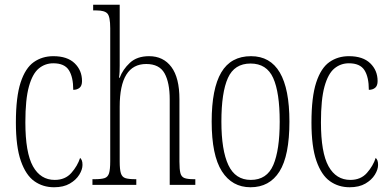

<svg xmlns="http://www.w3.org/2000/svg" viewBox="-20 -780 1645 810"><path d="M208 10Q161 10 125 -15.5Q89 -41 68 -101Q47 -161 47 -263Q47 -371 67 -432Q87 -493 122.5 -518Q158 -543 205 -543Q264 -543 295 -513Q326 -483 326 -438Q326 -418 315.5 -409.5Q305 -401 289 -401Q289 -455 270.5 -484Q252 -513 205 -513Q170 -513 143.5 -491Q117 -469 102 -415Q87 -361 87 -264Q87 -136 119 -78.5Q151 -21 211 -21Q255 -21 281 -50.5Q307 -80 318 -114Q323 -109 325.5 -102.5Q328 -96 328 -84Q328 -65 314.5 -43Q301 -21 274.5 -5.5Q248 10 208 10Z M370 0V-24H379Q407 -24 421 -28.5Q435 -33 440 -49Q445 -65 445 -100V-661Q445 -710 433 -723Q421 -736 387 -736H373V-760H485V-503Q485 -490 484.5 -477Q484 -464 482 -452H485Q498 -487 528 -515Q558 -543 609 -543Q669 -543 703 -497.5Q737 -452 737 -361V-98Q737 -66 741 -50Q745 -34 758 -29Q771 -24 797 -24H804V0H696V-360Q696 -432 674 -471Q652 -510 597 -510Q485 -510 485 -330V-99Q485 -65 490 -49Q495 -33 509 -28.5Q523 -24 551 -24H555V0Z M1037 10Q959 10 916 -57.5Q873 -125 873 -267Q873 -406 913.5 -474.5Q954 -543 1039 -543Q1201 -543 1201 -267Q1201 -123 1159 -56.5Q1117 10 1037 10ZM1038 -21Q1106 -21 1133 -84Q1160 -147 1160 -267Q1160 -390 1132.5 -451Q1105 -512 1037 -512Q969 -512 941.5 -451Q914 -390 914 -267Q914 -146 943.5 -83.5Q973 -21 1038 -21Z M1455 10Q1408 10 1372 -15.5Q1336 -41 1315 -101Q1294 -161 1294 -263Q1294 -371 1314 -432Q1334 -493 1369.5 -518Q1405 -543 1452 -543Q1511 -543 1542 -513Q1573 -483 1573 -438Q1573 -418 1562.5 -409.5Q1552 -401 1536 -401Q1536 -455 1517.5 -484Q1499 -513 1452 -513Q1417 -513 1390.5 -491Q1364 -469 1349 -415Q1334 -361 1334 -264Q1334 -136 1366 -78.5Q1398 -21 1458 -21Q1502 -21 1528 -50.5Q1554 -80 1565 -114Q1570 -109 1572.5 -102.5Q1575 -96 1575 -84Q1575 -65 1561.5 -43Q1548 -21 1521.5 -5.5Q1495 10 1455 10Z"/></svg>

Font: Noto Serif ExtraCondensed ExtraLight
Style: Regular
Weight: 200
Width: 2
Designer: Monotype Design Team
Foundry: Monotype Imaging Inc.
Version: Version 2.015